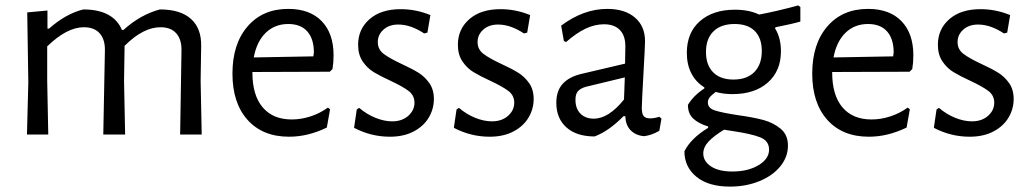

<svg xmlns="http://www.w3.org/2000/svg" viewBox="-20 -499 3821 712"><path d="M653 -311Q654 -352 634 -375Q614 -398 575 -398Q511 -398 442 -329L440 -199L444 0H363L369 -311Q370 -352 350 -375Q330 -398 291 -398Q228 -398 155 -327V-201L159 0H80L85 -194L81 -453L156 -460V-393H162Q224 -448 289 -464Q345 -464 381 -444.5Q417 -425 432 -388H438Q501 -445 573 -464Q649 -464 688 -429Q727 -394 726 -329L724 -199L728 0H648Z M916 -232V-230Q916 -146 954 -101Q992 -56 1062 -56Q1097 -56 1132 -67.5Q1167 -79 1196 -100L1204 -94L1192 -26Q1122 8 1052 8Q954 8 898 -54.5Q842 -117 842 -226Q842 -336 898 -401Q954 -466 1049 -466Q1129 -466 1173 -420.5Q1217 -375 1217 -294Q1217 -267 1213 -243L1203 -233ZM921 -286 1142 -290 1144 -304Q1144 -355 1119.5 -382.5Q1095 -410 1049 -410Q999 -410 965.5 -377.5Q932 -345 921 -286Z M1576 -443 1565 -378 1553 -375Q1503 -408 1457 -408Q1423 -408 1402 -389Q1381 -370 1381 -343Q1381 -316 1402.5 -299.5Q1424 -283 1469 -262Q1508 -244 1531.5 -229.5Q1555 -215 1572 -191Q1589 -167 1589 -132Q1589 -95 1570 -63Q1551 -31 1514 -11.5Q1477 8 1426 8Q1356 8 1293 -25L1303 -93L1312 -99Q1340 -75 1372.5 -62Q1405 -49 1434 -49Q1471 -49 1494 -69.5Q1517 -90 1517 -118Q1517 -145 1495.5 -161.5Q1474 -178 1429 -199Q1390 -217 1366 -231.5Q1342 -246 1325 -271Q1308 -296 1308 -333Q1308 -391 1350.5 -428Q1393 -465 1466 -465Q1523 -465 1576 -443Z M1946 -443 1935 -378 1923 -375Q1873 -408 1827 -408Q1793 -408 1772 -389Q1751 -370 1751 -343Q1751 -316 1772.5 -299.5Q1794 -283 1839 -262Q1878 -244 1901.5 -229.5Q1925 -215 1942 -191Q1959 -167 1959 -132Q1959 -95 1940 -63Q1921 -31 1884 -11.5Q1847 8 1796 8Q1726 8 1663 -25L1673 -93L1682 -99Q1710 -75 1742.5 -62Q1775 -49 1804 -49Q1841 -49 1864 -69.5Q1887 -90 1887 -118Q1887 -145 1865.5 -161.5Q1844 -178 1799 -199Q1760 -217 1736 -231.5Q1712 -246 1695 -271Q1678 -296 1678 -333Q1678 -391 1720.5 -428Q1763 -465 1836 -465Q1893 -465 1946 -443Z M2372 -346Q2372 -329 2366 -223Q2360 -117 2360 -99Q2360 -77 2367 -68.5Q2374 -60 2391 -60Q2406 -60 2425 -66L2433 -59L2425 -14Q2396 3 2368 6Q2337 3 2318.5 -16Q2300 -35 2299 -68H2292Q2238 -13 2185 7Q2118 7 2080.5 -26.5Q2043 -60 2043 -118Q2043 -162 2066.5 -188Q2090 -214 2136 -225L2298 -263L2299 -328Q2299 -367 2278.5 -388Q2258 -409 2220 -409Q2186 -409 2152 -393Q2118 -377 2079 -343L2071 -347L2061 -404Q2144 -466 2232 -466Q2297 -466 2334.5 -434Q2372 -402 2372 -346ZM2152 -177Q2132 -171 2123 -160.5Q2114 -150 2114 -129Q2114 -96 2132.5 -77.5Q2151 -59 2182 -59Q2237 -59 2294 -130L2297 -212Z M2856 -398 2854 -394Q2876 -359 2876 -309Q2876 -236 2827.5 -193Q2779 -150 2696 -150Q2663 -150 2634 -158Q2617 -145 2611 -137Q2605 -129 2605 -119Q2605 -98 2631 -89.5Q2657 -81 2716 -72Q2774 -64 2811 -54Q2848 -44 2875 -21.5Q2902 1 2902 41Q2902 83 2873.5 118Q2845 153 2795.5 173Q2746 193 2687 193Q2607 193 2562.5 156.5Q2518 120 2518 62Q2542 14 2606 -25V-30Q2570 -41 2550.5 -59.5Q2531 -78 2531 -110Q2552 -145 2592 -171V-175Q2560 -195 2543.5 -227.5Q2527 -260 2527 -303Q2527 -378 2575.5 -420.5Q2624 -463 2705 -463Q2758 -463 2795 -445Q2864 -458 2940 -479L2948 -473V-419Q2917 -410 2856 -398ZM2805 -310Q2805 -358 2779 -384Q2753 -410 2704 -410Q2654 -410 2626 -383Q2598 -356 2598 -306Q2598 -258 2624.5 -231Q2651 -204 2700 -204Q2750 -204 2777.5 -232Q2805 -260 2805 -310ZM2697 -13 2665 -18Q2627 5 2607.5 26Q2588 47 2588 70Q2588 99 2616.5 118Q2645 137 2696 137Q2754 137 2793 113.5Q2832 90 2832 56Q2832 23 2798.5 10Q2765 -3 2697 -13Z M3066 -232V-230Q3066 -146 3104 -101Q3142 -56 3212 -56Q3247 -56 3282 -67.5Q3317 -79 3346 -100L3354 -94L3342 -26Q3272 8 3202 8Q3104 8 3048 -54.5Q2992 -117 2992 -226Q2992 -336 3048 -401Q3104 -466 3199 -466Q3279 -466 3323 -420.5Q3367 -375 3367 -294Q3367 -267 3363 -243L3353 -233ZM3071 -286 3292 -290 3294 -304Q3294 -355 3269.5 -382.5Q3245 -410 3199 -410Q3149 -410 3115.5 -377.5Q3082 -345 3071 -286Z M3726 -443 3715 -378 3703 -375Q3653 -408 3607 -408Q3573 -408 3552 -389Q3531 -370 3531 -343Q3531 -316 3552.5 -299.5Q3574 -283 3619 -262Q3658 -244 3681.5 -229.5Q3705 -215 3722 -191Q3739 -167 3739 -132Q3739 -95 3720 -63Q3701 -31 3664 -11.5Q3627 8 3576 8Q3506 8 3443 -25L3453 -93L3462 -99Q3490 -75 3522.5 -62Q3555 -49 3584 -49Q3621 -49 3644 -69.5Q3667 -90 3667 -118Q3667 -145 3645.5 -161.5Q3624 -178 3579 -199Q3540 -217 3516 -231.5Q3492 -246 3475 -271Q3458 -296 3458 -333Q3458 -391 3500.5 -428Q3543 -465 3616 -465Q3673 -465 3726 -443Z"/></svg>

Font: Alegreya Sans
Style: Regular
Weight: 400
Designer: Juan Pablo del Peral
Foundry: Huerta Tipografica
Version: Version 2.008; ttfautohint (v1.6)